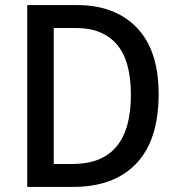

<svg xmlns="http://www.w3.org/2000/svg" viewBox="-20 -734 699 754"><path d="M603 -365Q603 -184 515.5 -92Q428 0 267 0H87V-714H283Q432 -714 517.5 -625Q603 -536 603 -365ZM494 -361Q494 -496 438.5 -560Q383 -624 279 -624H191V-90H265Q494 -90 494 -361Z"/></svg>

Font: Noto Sans Tamil SemiCondensed Medium
Style: Regular
Weight: 500
Width: 4
Designer: Jelle Bosma - Monotype Design Team
Foundry: Monotype Imaging Inc.
Version: Version 2.004; ttfautohint (v1.8.4.7-5d5b)